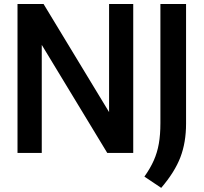

<svg xmlns="http://www.w3.org/2000/svg" viewBox="-20 -760 1012 954"><path d="M67 0V-740H196.5L522 -203V-740H642V0H513L187.5 -537V0ZM781 173.5 697.5 117.5Q727 76 744.2 37Q761.5 -2 769.2 -46.2Q777 -90.5 777 -148V-740H904.5V-145.5Q904.5 -52.5 876.5 21Q848.5 94.5 781 173.5Z"/></svg>

Font: Encode Sans SmCnd SmBold
Style: Regular
Weight: 600
Width: 4
Designer: Multiple Designers
Foundry: Impallari Type
Version: Version 3.002; ttfautohint (v1.8.3) -l 8 -r 50 -G 200 -x 14 